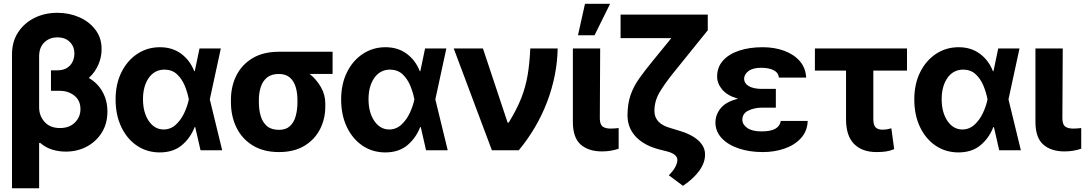

<svg xmlns="http://www.w3.org/2000/svg" viewBox="-20 -806 5820 1030"><path d="M300.3 -318.8H253.4V-428.7H285.6Q321.3 -428.7 341.6 -442.9Q361.8 -457 370.6 -477.8Q379.4 -498.5 378.9 -518.6Q379.4 -556.2 354.7 -580.8Q330.1 -605.5 288.1 -605.5Q246.1 -605.5 218.3 -579.1Q190.4 -552.7 189.9 -504.9V-228.5Q190.4 -183.6 219.7 -151.4Q249 -119.1 301.8 -119.1Q352.1 -119.1 381.8 -148.7Q411.6 -178.2 411.6 -220.7Q411.6 -267.1 378.9 -293Q346.2 -318.8 300.3 -318.8ZM288.1 -737.3Q351.6 -737.3 405.5 -713.4Q459.5 -689.5 492.4 -645.8Q525.4 -602.1 524.9 -542.5Q525.4 -500.5 507.8 -459.5Q490.2 -418.5 456.5 -387.7Q505.4 -359.4 531 -311.8Q556.6 -264.2 556.2 -208Q556.6 -144.5 526.9 -95.9Q497.1 -47.4 446.3 -20Q395.5 7.3 333 7.3Q295.9 7.3 260.7 -3.2Q225.6 -13.7 194.8 -40L189.9 -38.1V204.1H44.4V-514.2Q44.4 -582.5 77.1 -632.6Q109.9 -682.6 165 -710Q220.2 -737.3 288.1 -737.3Z M835.9 11.7Q767.1 11.2 713.9 -25.1Q660.6 -61.5 630.4 -125.5Q600.1 -189.5 600.1 -272.5Q600.1 -355.5 631.6 -418.7Q663.1 -481.9 717 -517.3Q771 -552.7 837.9 -552.7Q904.3 -552.7 951.7 -517.8Q999 -482.9 1022 -424.3H1024.9L1050.3 -545.9H1164.6L1105.5 -272.9L1171.9 0H1055.7L1027.3 -124H1023.9Q1002 -66.4 955.8 -27.3Q909.7 11.7 835.9 11.7ZM747.1 -273.9Q747.1 -203.1 777.8 -157.5Q808.6 -111.8 857.9 -111.3Q896 -111.8 923.6 -137.5Q951.2 -163.1 968.5 -200.2Q985.8 -237.3 992.7 -271.5L993.2 -272.9L992.7 -274.4Q985.8 -310.5 970.7 -346.9Q955.6 -383.3 929.4 -407.7Q903.3 -432.1 862.3 -432.6Q808.6 -432.1 777.8 -387.7Q747.1 -343.3 747.1 -273.9Z M1218.8 -258.8V-269.5Q1218.8 -343.3 1248.5 -401.9Q1278.3 -460.4 1335.7 -494.4Q1393.1 -528.3 1475.6 -528.3H1764.2V-409.2H1641.1Q1677.2 -380.9 1701.4 -338.9Q1725.6 -296.9 1725.1 -249V-238.3Q1725.6 -168.5 1696.5 -112.3Q1667.5 -56.2 1612.1 -23.2Q1556.6 9.8 1477.1 9.8Q1394 9.8 1336.4 -25.4Q1278.8 -60.5 1248.8 -121.3Q1218.8 -182.1 1218.8 -258.8ZM1368.7 -269.5V-258.8Q1368.7 -217.3 1378.7 -183.3Q1388.7 -149.4 1412.4 -129.4Q1436 -109.4 1477.1 -109.4Q1513.7 -109.4 1535.4 -129.4Q1557.1 -149.4 1566.4 -183.3Q1575.7 -217.3 1575.7 -258.8V-269.5Q1575.7 -307.6 1566.2 -339.4Q1556.6 -371.1 1534.9 -390.1Q1513.2 -409.2 1475.6 -409.2Q1436 -409.2 1412.6 -390.1Q1389.2 -371.1 1378.9 -339.4Q1368.7 -307.6 1368.7 -269.5Z M2045.9 11.7Q1977.1 11.2 1923.8 -25.1Q1870.6 -61.5 1840.3 -125.5Q1810.1 -189.5 1810.1 -272.5Q1810.1 -355.5 1841.6 -418.7Q1873 -481.9 1927 -517.3Q1981 -552.7 2047.9 -552.7Q2114.3 -552.7 2161.6 -517.8Q2209 -482.9 2231.9 -424.3H2234.9L2260.3 -545.9H2374.5L2315.4 -272.9L2381.8 0H2265.6L2237.3 -124H2233.9Q2211.9 -66.4 2165.8 -27.3Q2119.6 11.7 2045.9 11.7ZM1957 -273.9Q1957 -203.1 1987.8 -157.5Q2018.6 -111.8 2067.9 -111.3Q2106 -111.8 2133.5 -137.5Q2161.1 -163.1 2178.5 -200.2Q2195.8 -237.3 2202.6 -271.5L2203.1 -272.9L2202.6 -274.4Q2195.8 -310.5 2180.7 -346.9Q2165.5 -383.3 2139.4 -407.7Q2113.3 -432.1 2072.3 -432.6Q2018.6 -432.1 1987.8 -387.7Q1957 -343.3 1957 -273.9Z M2618.7 0 2414.1 -545.9H2570.8L2703.1 -148.4H2709Q2752.4 -218.8 2776.1 -279.1Q2799.8 -339.4 2810.5 -402.8Q2821.3 -466.3 2824.7 -545.9H2971.7Q2968.8 -401.4 2915.5 -260.7Q2862.3 -120.1 2763.2 0Z M3053.2 -545.9H3199.7L3197.8 -170.4Q3198.2 -138.2 3212.9 -127.2Q3227.5 -116.2 3255.9 -116.2Q3269.5 -116.2 3280 -117.2Q3290.5 -118.2 3298.8 -119.1V-8.3Q3279.8 -1.5 3256.8 2.4Q3233.9 6.3 3209 6.3Q3137.2 6.3 3095.2 -30.5Q3053.2 -67.4 3053.2 -152.8ZM3080.6 -616.7 3118.2 -785.6H3252.9L3169.4 -616.7Z M3309.1 -727.5H3776.9V-643.6L3595.2 -418.5Q3544.9 -356 3517.8 -309.8Q3490.7 -263.7 3490.7 -210Q3491.2 -142.6 3576.7 -119.1L3615.2 -107.4Q3687 -87.4 3724.9 -53.7Q3762.7 -20 3762.2 22.9Q3762.7 65.9 3731.9 109.1Q3701.2 152.3 3644 190.9L3567.9 134.3Q3591.3 111.3 3602.3 90.3Q3613.3 69.3 3613.8 53.2Q3614.7 21 3558.6 6.3L3522 -2.9Q3437.5 -23.9 3392.1 -71.3Q3346.7 -118.7 3346.2 -187Q3346.7 -249 3362.3 -294.9Q3377.9 -340.8 3408.2 -383.8Q3438.5 -426.8 3481.9 -479.5L3581.5 -601.6H3309.1Z M4065.4 -329.1H4142.1V-228.5H4065.4Q4025.4 -228 3993.9 -212.4Q3962.4 -196.8 3962.4 -163.6Q3962.4 -138.2 3988.8 -119.6Q4015.1 -101.1 4064.5 -101.1Q4114.7 -101.1 4139.6 -115.5Q4164.6 -129.9 4168.5 -157.2H4313Q4311 -102.5 4277.1 -65.2Q4243.2 -27.8 4189 -9Q4134.8 9.8 4072.3 9.8Q4000.5 9.8 3943.1 -9.5Q3885.7 -28.8 3852.1 -64.5Q3818.4 -100.1 3817.9 -148.4Q3818.4 -192.4 3847.4 -226.8Q3876.5 -261.2 3939.5 -276.4Q3882.3 -292.5 3854.7 -325.2Q3827.1 -357.9 3827.1 -395Q3827.1 -445.8 3858.6 -481Q3890.1 -516.1 3945.3 -534.4Q4000.5 -552.7 4071.3 -552.7Q4135.7 -552.7 4187.5 -533.4Q4239.3 -514.2 4270.8 -477.8Q4302.2 -441.4 4304.7 -389.6H4158.7Q4155.3 -417 4129.6 -429.7Q4104 -442.4 4063.5 -442.4Q4018.6 -442.4 3995.4 -424.8Q3972.2 -407.2 3971.7 -383.3Q3972.2 -358.9 3996.6 -344.2Q4021 -329.6 4065.4 -329.1Z M4845.7 -545.9V-427.2H4665V-165Q4665.5 -133.3 4678.2 -121.8Q4690.9 -110.4 4712.9 -110.4Q4729 -110.4 4739.5 -112.5Q4750 -114.7 4761.7 -117.7L4776.9 -5.9Q4754.4 3.4 4732.7 6.6Q4710.9 9.8 4682.1 9.8Q4605 9.8 4561.8 -33.7Q4518.6 -77.1 4518.6 -166.5V-427.2H4351.6V-545.9Z M5120.6 11.7Q5051.8 11.2 4998.5 -25.1Q4945.3 -61.5 4915 -125.5Q4884.8 -189.5 4884.8 -272.5Q4884.8 -355.5 4916.3 -418.7Q4947.8 -481.9 5001.7 -517.3Q5055.7 -552.7 5122.6 -552.7Q5189 -552.7 5236.3 -517.8Q5283.7 -482.9 5306.6 -424.3H5309.6L5335 -545.9H5449.2L5390.1 -272.9L5456.5 0H5340.3L5312 -124H5308.6Q5286.6 -66.4 5240.5 -27.3Q5194.3 11.7 5120.6 11.7ZM5031.7 -273.9Q5031.7 -203.1 5062.5 -157.5Q5093.3 -111.8 5142.6 -111.3Q5180.7 -111.8 5208.3 -137.5Q5235.8 -163.1 5253.2 -200.2Q5270.5 -237.3 5277.3 -271.5L5277.8 -272.9L5277.3 -274.4Q5270.5 -310.5 5255.4 -346.9Q5240.2 -383.3 5214.1 -407.7Q5188 -432.1 5147 -432.6Q5093.3 -432.1 5062.5 -387.7Q5031.7 -343.3 5031.7 -273.9Z M5534.7 -545.9H5681.2L5679.2 -170.4Q5679.7 -138.2 5694.3 -127.2Q5709 -116.2 5737.3 -116.2Q5751 -116.2 5761.5 -117.2Q5772 -118.2 5780.3 -119.1V-8.3Q5761.2 -1.5 5738.3 2.4Q5715.3 6.3 5690.4 6.3Q5618.7 6.3 5576.7 -30.5Q5534.7 -67.4 5534.7 -152.8Z"/></svg>

Font: Inter Tight
Style: Bold
Weight: 700
Designer: Rasmus Andersson
Foundry: rsms
Version: Version 3.004; ttfautohint (v1.8.4.7-5d5b)